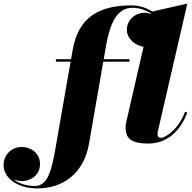

<svg xmlns="http://www.w3.org/2000/svg" viewBox="-220 -790 1072 1070"><path d="M91.5 -460V-446.5H173.5L88.5 40C67.5 161 45 246.5 -25.5 246.5C-73 246.5 -115 232.5 -144 209.5C-128 216 -111 219 -96 219C-51.5 219 3 188.5 3 123.5C3 63.5 -48 29 -98 29C-153.5 29 -200 70 -200 131C-200 198 -128 260 -12 260C133 260 247.5 174.5 276 11.5L355.5 -446.5H501.5V-460H358L372 -540C393.5 -661 432 -746.5 517.5 -746.5C557 -746.5 594 -733.5 622.5 -714L622 -712C609 -716.5 596.5 -719 585 -719C537 -719 487 -682 487 -623.5C487 -572.5 537 -534.5 580 -529.5L482.5 -105C481 -99 480 -88 480 -83C480 -33 493.5 10 605.5 10C714.5 10 786 -63 824 -163L811 -167C777.5 -72.5 704.5 -22 675.5 -22C663 -22 658 -31 658 -41.5C658 -46.5 658.5 -53.5 660 -59.5L824 -770L628 -725.5C597.5 -746 557.5 -760 512.5 -760C327.5 -760 216 -690 185 -511.5L176 -460Z"/></svg>

Font: Bodoni* 16pt Fatface
Style: Italic
Weight: 900
Italic angle: -13°
Version: Version 2.3